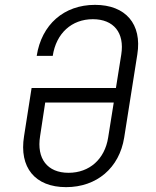

<svg xmlns="http://www.w3.org/2000/svg" viewBox="-20 -760 640 790"><path d="M252 10C378 10 471 -69 491 -194L545 -536C565 -661 497 -740 371 -740C243 -740 151 -659 131 -530H197C211 -623 275 -681 362 -681C448 -681 493 -625 479 -536L457 -398H110L79 -200C58 -71 124 10 252 10ZM262 -49C175 -49 130 -107 145 -200L166 -338H448L425 -194C411 -105 348 -49 262 -49Z"/></svg>

Font: JetBrains Mono ExtraLight
Style: Italic
Weight: 240
Italic angle: -9°
Monospace: yes
Designer: Philipp Nurullin, Konstantin Bulenkov
Foundry: JetBrains
Version: Version 2.305